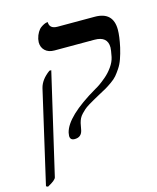

<svg xmlns="http://www.w3.org/2000/svg" viewBox="-148 -636 767 936"><g transform="rotate(-15 236.0 -167.5)"><path d="M210.9 -38.1Q210 -35.6 208 -23.2Q206.1 -10.7 204.1 -2.9Q196.8 29.8 163.1 29.8Q140.1 29.8 140.1 7.8Q140.1 3.9 142.1 -7.8Q160.2 -85 323.2 -180.2Q332 -184.6 346.2 -194.3Q360.4 -204.1 380.6 -221.2Q400.9 -238.3 417.7 -262Q434.6 -285.6 439.9 -310.1Q446.8 -345.2 446.8 -356.9Q446.8 -413.1 380.9 -413.1H179.2Q149.4 -413.1 132.3 -429.2Q115.2 -445.3 115.2 -471.2Q115.2 -476.1 117.2 -487.8Q121.6 -506.3 129.9 -520Q138.2 -533.7 147 -540Q155.8 -546.4 164.1 -550.3Q172.4 -554.2 177.7 -554.7L183.1 -555.2Q183.1 -521 224.1 -521H411.1Q503.9 -521 503.9 -431.2Q503.9 -397.9 492.2 -344.2Q484.9 -313 476.3 -288.8Q467.8 -264.6 455.3 -246.1Q442.9 -227.5 432.4 -215.1Q421.9 -202.6 403.1 -189.5Q384.3 -176.3 371.6 -168.9Q358.9 -161.6 333 -147.9Q309.6 -135.3 301.3 -130.4L275.4 -115.2Q258.3 -104.5 251.2 -98.1Q244.1 -91.8 234.1 -81.5Q224.1 -71.3 219 -60.8Q213.9 -50.3 210.9 -38.1ZM-22.9 220.2 -32.2 215.8 75.2 -251Q85.4 -292 129.9 -324.2H139.2L21 184.1Q18.6 198.2 -22.9 220.2Z"/></g></svg>

Font: Linux Libertine G
Style: Italic
Weight: 400
Italic angle: -12°
Designer: Philipp H. Poll
Foundry: Philipp H. Poll
Version: Version 5.1.3